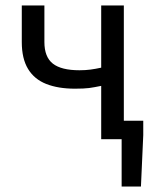

<svg xmlns="http://www.w3.org/2000/svg" viewBox="-20 -506 560 698"><path d="M422.2 172V0H383.4V-67H500.8V-14.9L492.4 172ZM347.9 0V-193.8Q322.3 -188.5 304 -186Q285.7 -183.6 252.5 -183.6Q191.4 -183.6 148 -200.8Q104.7 -217.9 81.9 -255.5Q59.2 -293 59.2 -353V-486.1H141.4V-353Q141.4 -298.9 172.1 -274.7Q202.9 -250.6 269 -250.6Q291.3 -250.6 309.2 -253.1Q327.2 -255.5 347.9 -260V-486.1H430.2V0Z"/></svg>

Font: SourceSans3VF
Style: Regular
Weight: 200
Designer: Paul D. Hunt
Foundry: Adobe
Version: Version 3.052;hotconv 1.1.0;makeotfexe 2.6.0